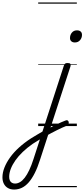

<svg xmlns="http://www.w3.org/2000/svg" viewBox="-312 -1030 690 1569"><path d="M70 29Q91 17 111 6.5Q131 -4 150.5 -13.5Q170 -23 188.5 -31Q207 -39 223 -45Q234 -50 241 -45.5Q248 -41 249.5 -32.5Q251 -24 247.5 -15.5Q244 -7 235 -3Q216 4 194.5 14Q173 24 150 35.5Q127 47 104.5 59Q82 71 59 84ZM-197 519Q-226 519 -247.5 506.5Q-269 494 -280.5 471.5Q-292 449 -292 419Q-292 381 -276 340Q-260 299 -230 257Q-200 215 -156.5 175.5Q-113 136 -59 101Q-36 86 -12 72.5Q12 59 35 45L210 -494Q214 -506 220.5 -510.5Q227 -515 240 -515Q258 -515 263 -508Q268 -501 264 -488L15 276Q-5 339 -28 384.5Q-51 430 -77 460Q-103 490 -133 504.5Q-163 519 -197 519ZM-189 470Q-169 470 -149 458.5Q-129 447 -110 422.5Q-91 398 -73 360Q-55 322 -38 269L14 109Q0 118 -15 127Q-30 136 -44 145Q-90 177 -126 211.5Q-162 246 -186.5 281Q-211 316 -224 350Q-237 384 -237 415Q-237 432 -231.5 444.5Q-226 457 -215 463.5Q-204 470 -189 470ZM300 -683Q282 -683 271 -692.5Q260 -702 260 -719Q260 -745 275.5 -763.5Q291 -782 317 -782Q336 -782 347 -772.5Q358 -763 358 -745Q358 -720 342 -701.5Q326 -683 300 -683ZM0 490H316V500H0ZM0 -20H316V0H0ZM0 -505H316V-500H0ZM0 -1010H316V-1000H0Z"/></svg>

Font: Playwrite BE VLG Guides
Style: Regular
Weight: 400
Designer: Veronika Burian, José Scaglione
Foundry: TypeTogether
Version: Version 1.003